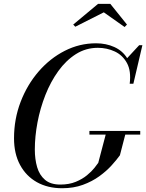

<svg xmlns="http://www.w3.org/2000/svg" viewBox="-20 -990 776 1020"><path d="M531.5 -924.5 380 -848 369 -859.5 501 -969.5H566L654.5 -859.5L642 -846.5ZM455 -294.5H725V-275H645.5L617 -165Q600 -141.5 573 -111.5Q546 -81.5 507.8 -53.8Q469.5 -26 420.2 -8Q371 10 310 10Q233.5 10 176 -22.2Q118.5 -54.5 86.5 -114Q54.5 -173.5 54.5 -255Q54.5 -357.5 89.5 -448.8Q124.5 -540 185 -610Q245.5 -680 324 -720Q402.5 -760 490 -760Q543.5 -760 587.2 -740.2Q631 -720.5 655.5 -681L719.5 -750H736.5L688.5 -545H669Q677.5 -613 654.5 -655Q631.5 -697 589.8 -716.5Q548 -736 500 -736Q436 -736 383.2 -702.5Q330.5 -669 289.8 -612.5Q249 -556 221.2 -485.5Q193.5 -415 179.2 -340Q165 -265 165 -195.5Q165 -144.5 177.2 -102.2Q189.5 -60 219 -34.8Q248.5 -9.5 300.5 -9.5Q347 -9.5 382.2 -24Q417.5 -38.5 442.2 -59Q467 -79.5 481.8 -98.2Q496.5 -117 502 -125L541.5 -275H455Z"/></svg>

Font: Bodoni* 11pt
Style: Italic
Weight: 400
Italic angle: -13°
Version: Version 2.3